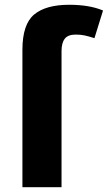

<svg xmlns="http://www.w3.org/2000/svg" viewBox="-20 -785 452 805"><path d="M238 -571V0H74V-576Q74 -683 123 -724Q172 -765 270 -765Q355 -765 412 -741L376 -625Q351 -633 334.5 -636.5Q318 -640 297 -640Q265 -640 251.5 -622.5Q238 -605 238 -571Z"/></svg>

Font: Noto Sans UI ExtraBold
Style: Regular
Weight: 800
Designer: Monotype Design Team
Foundry: Monotype Imaging Inc.
Version: Version 1.001